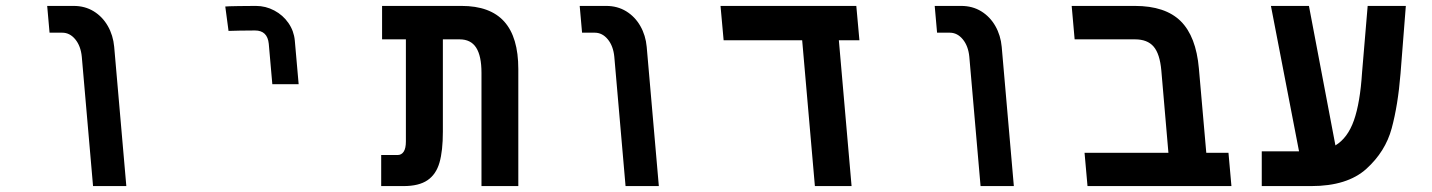

<svg xmlns="http://www.w3.org/2000/svg" viewBox="-20 -629 4840 649"><path d="M190.5 -518.5H147.5L139.5 -609H229Q267 -609 296.8 -590.8Q326.5 -572.5 344.5 -541Q362.5 -509.5 366 -470.5L407 0H294.5L256.5 -437Q253 -473.5 234.5 -496Q216 -518.5 190.5 -518.5Z M845 -609Q823.5 -609 787.2 -608.5Q751 -608 741.5 -607L752.5 -524.5Q759.5 -525 790.5 -525.5Q821.5 -526 842 -526Q884 -526 888.5 -481L900.5 -344.5H989.5L976.5 -492Q973.5 -524.5 955 -551.2Q936.5 -578 907.2 -593.5Q878 -609 845 -609Z M1533.5 -496H1477V-184Q1477 -119 1465.5 -79.2Q1454 -39.5 1425 -19.8Q1396 0 1344 0H1268.5V-105H1324Q1337 -105 1344.5 -116.2Q1352 -127.5 1352 -151V-496H1271.5V-609H1540Q1637 -609 1684.5 -556Q1732 -503 1732 -395.5V0H1607.5V-383Q1607.5 -440 1589.5 -468Q1571.5 -496 1533.5 -496Z M1990.5 -518.5H1947.5L1939.5 -609H2029Q2067 -609 2096.8 -590.8Q2126.5 -572.5 2144.5 -541Q2162.5 -509.5 2166 -470.5L2207 0H2094.5L2056.5 -437Q2053 -473.5 2034.5 -496Q2016 -518.5 1990.5 -518.5Z M2691.5 -493H2426L2415.5 -609H2874.5L2885 -493H2815.5L2858.5 0H2734.5Z M3190.5 -518.5H3147.5L3139.5 -609H3229Q3267 -609 3296.8 -590.8Q3326.5 -572.5 3344.5 -541Q3362.5 -509.5 3366 -470.5L3407 0H3294.5L3256.5 -437Q3253 -473.5 3234.5 -496Q3216 -518.5 3190.5 -518.5Z M3816.5 -496H3612.5L3602.5 -609H3816Q3919 -609 3971 -557.5Q4023 -506 4032.5 -397.5L4057.5 -112.5H4132.5L4142.5 0H3656L3646 -112.5H3929.5L3905.5 -391Q3900.5 -447 3879.5 -471.5Q3858.5 -496 3816.5 -496Z M4245 -117.5H4371L4276 -609H4404.5L4494 -137.5Q4535.5 -162.5 4556.5 -222Q4577.5 -281.5 4584 -383.5L4603 -609H4732L4714 -379.5Q4705.5 -274 4684.2 -195.2Q4663 -116.5 4598.5 -58.2Q4534 0 4412 0H4245Z"/></svg>

Font: JuliaMono
Style: Bold Italic
Weight: 700
Italic angle: -9°
Monospace: yes
Designer: cormullion
Foundry: corm
Version: Version 0.057; ttfautohint (v1.8.4)